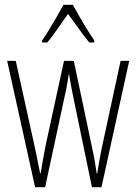

<svg xmlns="http://www.w3.org/2000/svg" viewBox="-20 -784 571 804"><path d="M287 -377Q284 -393 280.5 -409.5Q277 -426 274.5 -442.5Q272 -459 269 -474H268Q266 -459 263 -442.5Q260 -426 257 -409.5Q254 -393 250 -377L169 0H127L10 -529H46L123 -180Q128 -159 132 -138.5Q136 -118 140 -98Q144 -78 148 -58H150Q152 -69 154.5 -84Q157 -99 160 -116Q163 -133 166.5 -150.5Q170 -168 173 -184L248 -529H289L363 -178Q367 -160 371 -140Q375 -120 378.5 -99.5Q382 -79 385 -57H387Q391 -83 394 -99.5Q397 -116 399.5 -130Q402 -144 406 -163L485 -529H521L405 0H365ZM285 -764Q298 -741 315.5 -710Q333 -679 350 -652.5Q367 -626 375 -614V-606H354Q333 -631 309.5 -664Q286 -697 265 -726Q246 -699 221.5 -664Q197 -629 178 -606H156V-614Q168 -631 184.5 -658Q201 -685 217.5 -713.5Q234 -742 246 -764Z"/></svg>

Font: Noto Sans Khmer ExtraCondensed ExtraLight
Style: Regular
Weight: 250
Width: 2
Designer: Danh Hong and the Monotype Design Team
Foundry: Monotype Imaging Inc.
Version: Version 2.004